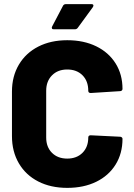

<svg xmlns="http://www.w3.org/2000/svg" viewBox="-20 -903 649 931"><path d="M306 8Q226 8 165.5 -23Q105 -54 71.5 -111Q38 -168 38 -243V-459Q38 -533 71.5 -589.5Q105 -646 165.5 -677Q226 -708 306 -708Q386 -708 446.5 -678.5Q507 -649 540.5 -595.5Q574 -542 574 -472Q574 -467 570.5 -464Q567 -461 562 -461L420 -452Q408 -452 408 -463Q408 -510 380 -538Q352 -566 306 -566Q260 -566 232 -537.5Q204 -509 204 -463V-236Q204 -190 232 -162Q260 -134 306 -134Q352 -134 380 -162Q408 -190 408 -236Q408 -247 420 -247L562 -240Q567 -240 570.5 -237Q574 -234 574 -230Q574 -159 540.5 -105Q507 -51 446.5 -21.5Q386 8 306 8ZM241 -761Q234 -761 232.5 -764Q231 -767 231 -769Q231 -771 233 -775L285 -874Q289 -883 300 -883H423Q433 -883 433 -876Q433 -873 430 -868L357 -768Q352 -761 343 -761Z"/></svg>

Font: LinhAnh ExtBd
Style: Regular
Weight: 800
Designer: Jeremy Tribby
Foundry: Tribby Type
Version: Version 1.408